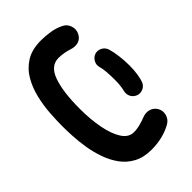

<svg xmlns="http://www.w3.org/2000/svg" viewBox="-69 -684 1008 1008"><g transform="rotate(45 435.0 -180.5)"><path d="M24.4 -182.1Q24.4 -215.3 30 -250.5Q35.6 -285.6 50.8 -315.4Q62.5 -339.4 88.4 -347.9Q114.3 -356.4 138.2 -344.7Q162.1 -333 169.7 -310.1Q177.2 -287.1 167 -256.8Q162.1 -243.2 158.4 -221.9Q154.8 -200.7 154.8 -182.1Q154.8 -123 226.3 -97.7Q297.9 -72.3 422.9 -72.3Q502 -72.3 567.4 -85Q632.8 -97.7 671.9 -123Q710.9 -148.4 710.9 -187Q710.9 -210 703.6 -236.6Q696.3 -263.2 691.4 -273.9Q680.2 -300.8 686.5 -325Q692.9 -349.1 715.3 -362.8Q738.3 -376 764.4 -368.9Q790.5 -361.8 804.2 -338.4Q841.3 -273.4 841.3 -187Q841.3 -129.4 819.3 -88.4Q797.4 -47.4 760.5 -20.8Q723.6 5.9 678.5 21.7Q633.3 37.6 586.2 45.2Q539.1 52.7 496.6 54.9Q454.1 57.1 422.9 57.1Q381.8 57.1 329.6 53.7Q277.3 50.3 223.9 37.8Q170.4 25.4 125.2 -0.5Q80.1 -26.4 52.2 -70.3Q24.4 -114.3 24.4 -182.1ZM275.9 -336.4Q270.5 -356.4 280.5 -375.2Q290.5 -394 311.5 -400.9Q338.9 -409.2 375 -413.6Q411.1 -418 446.3 -418Q481.9 -418 511 -413.3Q540 -408.7 560.1 -400.4Q581.1 -388.7 586.7 -366Q592.3 -343.3 579.1 -324.2Q568.4 -309.1 553.2 -304Q538.1 -298.8 521.5 -302.2Q489.3 -310.5 446.3 -310.5Q413.1 -310.5 385.5 -308.3Q357.9 -306.2 340.8 -300.8Q320.3 -294.9 301.3 -305.7Q282.2 -316.4 275.9 -336.4Z"/></g></svg>

Font: Mikhak Bold
Style: Regular
Weight: 700
Designer: Amin Abedi
Version: Version 3.3